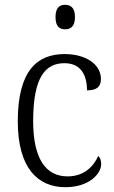

<svg xmlns="http://www.w3.org/2000/svg" viewBox="-20 -769 476 799"><path d="M251 -647C274 -647 292 -659 292 -698C292 -737 274 -749 251 -749C228 -749 211 -737 211 -698C211 -659 228 -647 251 -647ZM252 10C351 10 401 -46 401 -86C401 -102 397 -112 389 -120C368 -74 328 -35 261 -35C169 -35 118 -111 118 -265C118 -450 170 -506 248 -506C317 -506 342 -456 342 -393C380 -393 400 -406 400 -440C400 -503 335 -544 249 -544C137 -544 54 -478 54 -264C54 -69 138 10 252 10Z"/></svg>

Font: Noto Serif Georgian SemiCondensed Light
Style: Regular
Weight: 300
Width: 4
Designer: Monotype Design Team, Akaki Razmadze
Foundry: Google LLC
Version: Version 2.003